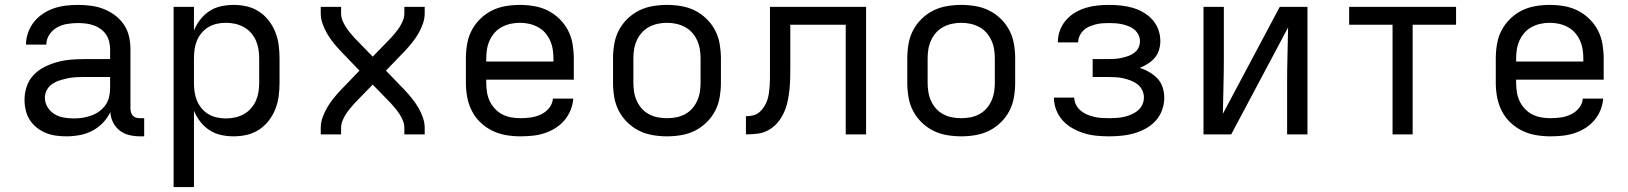

<svg xmlns="http://www.w3.org/2000/svg" viewBox="-20 -548 6640 783"><path d="M251 8Q229 8 207.5 5Q186 2 166.5 -6Q147 -14 130 -27.5Q113 -41 101.5 -59Q90 -77 85 -98.5Q80 -120 80 -141Q80 -169 89 -195.5Q98 -222 117 -242Q136 -262 160.5 -274.5Q185 -287 212 -294.5Q239 -302 266.5 -304.5Q294 -307 321 -307H429V-347Q429 -363 425 -379Q421 -395 412 -408Q403 -421 389.5 -430.5Q376 -440 361 -445Q346 -450 330 -452Q314 -454 298 -454Q276 -454 254.5 -450.5Q233 -447 213.5 -436.5Q194 -426 181.5 -407Q169 -388 169 -366H86Q86 -391 94.5 -415Q103 -439 118.5 -458.5Q134 -478 155 -492Q176 -506 199.5 -514Q223 -522 248 -525Q273 -528 298 -528Q325 -528 351.5 -524.5Q378 -521 402.5 -511.5Q427 -502 448.5 -486Q470 -470 485 -448Q500 -426 506 -400Q512 -374 512 -347V-104Q512 -97 514.5 -89Q517 -81 522.5 -75.5Q528 -70 535.5 -68Q543 -66 551 -66H568V8H551Q529 8 507.5 3Q486 -2 468.5 -15.5Q451 -29 441 -49Q431 -69 430 -91Q418 -66 399 -46.5Q380 -27 356 -14.5Q332 -2 305 3Q278 8 251 8ZM282 -65Q300 -65 318 -68Q336 -71 353 -77Q370 -83 385 -94Q400 -105 410.5 -120Q421 -135 425 -153Q429 -171 429 -189V-234H321Q305 -234 288 -233Q271 -232 255 -228.5Q239 -225 223 -220Q207 -215 193 -205.5Q179 -196 171 -181Q163 -166 163 -150Q163 -129 174 -111Q185 -93 202.5 -82.5Q220 -72 240.5 -68.5Q261 -65 282 -65Z M688 215V-520H771V-424Q781 -448 797 -468.5Q813 -489 834.5 -503Q856 -517 881.5 -522.5Q907 -528 932 -528Q960 -528 986.5 -522Q1013 -516 1036 -501Q1059 -486 1076 -464Q1093 -442 1103 -416.5Q1113 -391 1116.5 -364Q1120 -337 1120 -310V-210Q1120 -183 1116.5 -156Q1113 -129 1103 -103.5Q1093 -78 1076 -56Q1059 -34 1036 -19Q1013 -4 986.5 2Q960 8 932 8Q907 8 881.5 2.5Q856 -3 834.5 -17Q813 -31 797 -51.5Q781 -72 771 -96V215ZM901 -65Q920 -65 938.5 -69Q957 -73 973.5 -82Q990 -91 1003 -105.5Q1016 -120 1023.5 -137Q1031 -154 1034 -172.5Q1037 -191 1037 -210V-310Q1037 -329 1034 -347.5Q1031 -366 1023.5 -383Q1016 -400 1003 -414.5Q990 -429 973.5 -438Q957 -447 938.5 -451Q920 -455 901 -455Q882 -455 864 -451Q846 -447 830 -437.5Q814 -428 802 -413.5Q790 -399 783 -382Q776 -365 773.5 -346.5Q771 -328 771 -310V-210Q771 -192 773.5 -173.5Q776 -155 783 -138Q790 -121 802 -106.5Q814 -92 830 -82.5Q846 -73 864 -69Q882 -65 901 -65Z M1288 0V-26Q1288 -48 1295.5 -69Q1303 -90 1314 -109Q1325 -128 1339 -145.5Q1353 -163 1368 -179L1446 -260L1368 -341Q1353 -357 1339 -374.5Q1325 -392 1314 -411Q1303 -430 1295.5 -451Q1288 -472 1288 -494V-520H1371V-494Q1371 -479 1376.5 -465Q1382 -451 1390 -438.5Q1398 -426 1407.5 -414.5Q1417 -403 1427 -392L1500 -317L1573 -392Q1583 -403 1592.5 -414.5Q1602 -426 1610 -438.5Q1618 -451 1623.5 -465Q1629 -479 1629 -494V-520H1712V-494Q1712 -472 1704.5 -451Q1697 -430 1686 -411Q1675 -392 1661 -374.5Q1647 -357 1632 -341L1554 -260L1632 -179Q1647 -163 1661 -145.5Q1675 -128 1686 -109Q1697 -90 1704.5 -69Q1712 -48 1712 -26V0H1629V-26Q1629 -41 1623.5 -55Q1618 -69 1610 -81.5Q1602 -94 1592.5 -105.5Q1583 -117 1573 -128L1500 -203L1427 -128Q1417 -117 1407.5 -105.5Q1398 -94 1390 -81.5Q1382 -69 1376.5 -55Q1371 -41 1371 -26V0Z M2102 8Q2073 8 2043.5 3Q2014 -2 1987.5 -15Q1961 -28 1939.5 -48.5Q1918 -69 1904.5 -95.5Q1891 -122 1885.5 -151Q1880 -180 1880 -210V-310Q1880 -339 1885 -368.5Q1890 -398 1903.5 -424Q1917 -450 1938.5 -471Q1960 -492 1986 -505Q2012 -518 2041.5 -523Q2071 -528 2100 -528Q2129 -528 2158.5 -523Q2188 -518 2214 -505Q2240 -492 2261.5 -471Q2283 -450 2296.5 -424Q2310 -398 2315 -368.5Q2320 -339 2320 -310V-223H1963V-210Q1963 -191 1966 -172Q1969 -153 1977 -136Q1985 -119 1998.5 -104.5Q2012 -90 2028.5 -81.5Q2045 -73 2064 -69.5Q2083 -66 2102 -66Q2124 -66 2145 -69Q2166 -72 2185.5 -81Q2205 -90 2219 -107Q2233 -124 2235 -146H2318Q2316 -121 2306.5 -98Q2297 -75 2281 -56.5Q2265 -38 2244 -25Q2223 -12 2199.5 -4.5Q2176 3 2151.5 5.5Q2127 8 2102 8ZM1963 -297H2237V-310Q2237 -329 2234 -347.5Q2231 -366 2223 -383.5Q2215 -401 2202.5 -415Q2190 -429 2173 -438Q2156 -447 2137.5 -451Q2119 -455 2100 -455Q2081 -455 2062.5 -451Q2044 -447 2027 -438Q2010 -429 1997.5 -415Q1985 -401 1977 -383.5Q1969 -366 1966 -347.5Q1963 -329 1963 -310Z M2700 8Q2671 8 2641.5 3Q2612 -2 2586 -15Q2560 -28 2538.5 -49Q2517 -70 2503.5 -96Q2490 -122 2485 -151.5Q2480 -181 2480 -210V-310Q2480 -339 2485 -368.5Q2490 -398 2503.5 -424Q2517 -450 2538.5 -471Q2560 -492 2586 -505Q2612 -518 2641.5 -523Q2671 -528 2700 -528Q2729 -528 2758.5 -523Q2788 -518 2814 -505Q2840 -492 2861.5 -471Q2883 -450 2896.5 -424Q2910 -398 2915 -368.5Q2920 -339 2920 -310V-210Q2920 -181 2915 -151.5Q2910 -122 2896.5 -96Q2883 -70 2861.5 -49Q2840 -28 2814 -15Q2788 -2 2758.5 3Q2729 8 2700 8ZM2700 -66Q2719 -66 2737.5 -69.5Q2756 -73 2773 -82Q2790 -91 2802.5 -105Q2815 -119 2823 -136.5Q2831 -154 2834 -172.5Q2837 -191 2837 -210V-310Q2837 -329 2834 -347.5Q2831 -366 2823 -383.5Q2815 -401 2802.5 -415Q2790 -429 2773 -438Q2756 -447 2737.5 -451Q2719 -455 2700 -455Q2681 -455 2662.5 -451Q2644 -447 2627 -438Q2610 -429 2597.5 -415Q2585 -401 2577 -383.5Q2569 -366 2566 -347.5Q2563 -329 2563 -310V-210Q2563 -191 2566 -172.5Q2569 -154 2577 -136.5Q2585 -119 2597.5 -105Q2610 -91 2627 -82Q2644 -73 2662.5 -69.5Q2681 -66 2700 -66Z M3022 0V-74Q3037 -74 3051.5 -77.5Q3066 -81 3077.5 -91Q3089 -101 3097 -114Q3105 -127 3109.5 -141Q3114 -155 3116 -170Q3118 -185 3119 -200Q3120 -215 3120 -230Q3120 -245 3120 -260V-520H3512V0H3429V-447H3203V-277Q3203 -254 3202.5 -230Q3202 -206 3199.5 -182Q3197 -158 3192 -134.5Q3187 -111 3177 -89Q3167 -67 3151.5 -48.5Q3136 -30 3115 -18Q3094 -6 3070 -3Q3046 0 3022 0Z M3900 8Q3871 8 3841.5 3Q3812 -2 3786 -15Q3760 -28 3738.5 -49Q3717 -70 3703.5 -96Q3690 -122 3685 -151.5Q3680 -181 3680 -210V-310Q3680 -339 3685 -368.5Q3690 -398 3703.5 -424Q3717 -450 3738.5 -471Q3760 -492 3786 -505Q3812 -518 3841.5 -523Q3871 -528 3900 -528Q3929 -528 3958.5 -523Q3988 -518 4014 -505Q4040 -492 4061.5 -471Q4083 -450 4096.5 -424Q4110 -398 4115 -368.5Q4120 -339 4120 -310V-210Q4120 -181 4115 -151.5Q4110 -122 4096.5 -96Q4083 -70 4061.5 -49Q4040 -28 4014 -15Q3988 -2 3958.5 3Q3929 8 3900 8ZM3900 -66Q3919 -66 3937.5 -69.5Q3956 -73 3973 -82Q3990 -91 4002.5 -105Q4015 -119 4023 -136.5Q4031 -154 4034 -172.5Q4037 -191 4037 -210V-310Q4037 -329 4034 -347.5Q4031 -366 4023 -383.5Q4015 -401 4002.5 -415Q3990 -429 3973 -438Q3956 -447 3937.5 -451Q3919 -455 3900 -455Q3881 -455 3862.5 -451Q3844 -447 3827 -438Q3810 -429 3797.5 -415Q3785 -401 3777 -383.5Q3769 -366 3766 -347.5Q3763 -329 3763 -310V-210Q3763 -191 3766 -172.5Q3769 -154 3777 -136.5Q3785 -119 3797.5 -105Q3810 -91 3827 -82Q3844 -73 3862.5 -69.5Q3881 -66 3900 -66Z M4503 8Q4477 8 4451.5 5.5Q4426 3 4401.5 -4.5Q4377 -12 4354.5 -24.5Q4332 -37 4314.5 -56Q4297 -75 4287.5 -99.5Q4278 -124 4278 -149V-150H4361Q4361 -135 4368 -121Q4375 -107 4387 -97Q4399 -87 4413 -81Q4427 -75 4442 -71.5Q4457 -68 4472 -67Q4487 -66 4503 -66Q4518 -66 4533.5 -67Q4549 -68 4564 -71.5Q4579 -75 4593.5 -81Q4608 -87 4620 -97Q4632 -107 4638.5 -121Q4645 -135 4645 -151Q4645 -166 4638 -180.5Q4631 -195 4618.5 -204.5Q4606 -214 4591.5 -219.5Q4577 -225 4562 -228.5Q4547 -232 4531.5 -233Q4516 -234 4500 -234H4436V-307H4500Q4514 -307 4527.5 -308Q4541 -309 4554.5 -312Q4568 -315 4581 -319.5Q4594 -324 4605.5 -332.5Q4617 -341 4623 -353.5Q4629 -366 4629 -380Q4629 -393 4623 -405.5Q4617 -418 4606.5 -427Q4596 -436 4583 -441Q4570 -446 4557 -449Q4544 -452 4530 -453Q4516 -454 4503 -454Q4489 -454 4475 -453Q4461 -452 4448 -448.5Q4435 -445 4422 -439.5Q4409 -434 4399 -424.5Q4389 -415 4383 -402Q4377 -389 4377 -376V-375H4294V-377Q4294 -401 4302.5 -424Q4311 -447 4327 -465.5Q4343 -484 4364 -496.5Q4385 -509 4408 -516Q4431 -523 4455 -525.5Q4479 -528 4503 -528Q4527 -528 4551 -525.5Q4575 -523 4598 -516.5Q4621 -510 4642 -498Q4663 -486 4679 -468.5Q4695 -451 4703.5 -428Q4712 -405 4712 -381Q4712 -362 4706.5 -344Q4701 -326 4689 -312Q4677 -298 4661 -288Q4645 -278 4628 -271Q4648 -265 4667 -254Q4686 -243 4700.5 -227.5Q4715 -212 4721.5 -191.5Q4728 -171 4728 -150Q4728 -124 4719 -99Q4710 -74 4692.5 -55Q4675 -36 4652 -23.5Q4629 -11 4604.5 -4Q4580 3 4554 5.5Q4528 8 4503 8Z M4888 0V-520H4971V-312Q4971 -255 4969.5 -198Q4968 -141 4967 -84L5199 -520H5312V0H5229V-208Q5229 -265 5230.5 -322Q5232 -379 5233 -436L5001 0Z M5659 0V-447H5482V-520H5918V-447H5741V0Z M6302 8Q6273 8 6243.5 3Q6214 -2 6187.5 -15Q6161 -28 6139.5 -48.5Q6118 -69 6104.5 -95.5Q6091 -122 6085.5 -151Q6080 -180 6080 -210V-310Q6080 -339 6085 -368.5Q6090 -398 6103.5 -424Q6117 -450 6138.5 -471Q6160 -492 6186 -505Q6212 -518 6241.5 -523Q6271 -528 6300 -528Q6329 -528 6358.5 -523Q6388 -518 6414 -505Q6440 -492 6461.5 -471Q6483 -450 6496.5 -424Q6510 -398 6515 -368.5Q6520 -339 6520 -310V-223H6163V-210Q6163 -191 6166 -172Q6169 -153 6177 -136Q6185 -119 6198.5 -104.5Q6212 -90 6228.5 -81.5Q6245 -73 6264 -69.5Q6283 -66 6302 -66Q6324 -66 6345 -69Q6366 -72 6385.5 -81Q6405 -90 6419 -107Q6433 -124 6435 -146H6518Q6516 -121 6506.5 -98Q6497 -75 6481 -56.5Q6465 -38 6444 -25Q6423 -12 6399.5 -4.5Q6376 3 6351.5 5.5Q6327 8 6302 8ZM6163 -297H6437V-310Q6437 -329 6434 -347.5Q6431 -366 6423 -383.5Q6415 -401 6402.5 -415Q6390 -429 6373 -438Q6356 -447 6337.5 -451Q6319 -455 6300 -455Q6281 -455 6262.5 -451Q6244 -447 6227 -438Q6210 -429 6197.5 -415Q6185 -401 6177 -383.5Q6169 -366 6166 -347.5Q6163 -329 6163 -310Z"/></svg>

Font: Nova Nerd Font
Style: Regular
Weight: 400
Designer: Belleve Invis
Foundry: Belleve Invis
Version: Version 24.1.4; ttfautohint (v1.8.4);Nerd Fonts 3.1.1